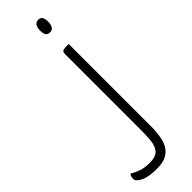

<svg xmlns="http://www.w3.org/2000/svg" viewBox="-410 -684 885 885"><g transform="rotate(-45 32.0 -241.5)"><path d="M-7 195Q-61 195 -89 180.5Q-117 166 -117 151Q-117 143 -115 136.5Q-113 130 -108 124Q-91 135 -67.5 143.5Q-44 152 -9 152Q26 152 42 137.5Q58 123 63 95.5Q68 68 68 26V-477Q68 -489 72 -493.5Q76 -498 86 -499Q96 -500 113 -500V37Q113 83 104 118.5Q95 154 69 174.5Q43 195 -7 195ZM89 -598Q76 -598 69.5 -607.5Q63 -617 63 -638Q64 -657 71 -667.5Q78 -678 92 -678Q107 -678 113 -668Q119 -658 119 -638Q118 -618 111 -608Q104 -598 89 -598Z"/></g></svg>

Font: Yanone Kaffeesatz Light
Style: Regular
Weight: 300
Designer: Yanone (Cyrillic: Daniel Pouzeot, Huerta Tipografica, and Cyreal)
Foundry: Yanone
Version: Version 2.003